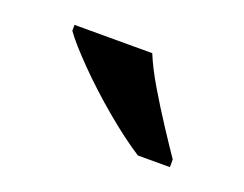

<svg xmlns="http://www.w3.org/2000/svg" viewBox="-44 -838 387 304"><g transform="rotate(20 149.5 -686.0)"><path d="M205 -606Q177 -624 143 -652.5Q109 -681 80.5 -710Q52 -739 40 -756V-766H171Q180 -744 196 -717Q212 -690 229 -664Q246 -638 259 -619V-606Z"/></g></svg>

Font: Noto Serif Tamil SemiCondensed SemiBold
Style: Regular
Weight: 600
Width: 4
Designer: Indian Type Foundry, Tom Grace, and the Monotype Design Team
Foundry: Monotype Imaging Inc.
Version: Version 2.004; ttfautohint (v1.8.4.7-5d5b)